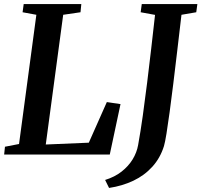

<svg xmlns="http://www.w3.org/2000/svg" viewBox="-24 -763 994 948"><path d="M-3.5 0 0.5 -38.5 70 -52 155.5 -690 87.5 -702.5 93 -743H377.5L373.5 -702.5L288 -690L202 -49.5L414.5 -58.5L503.5 -259L571 -249L518 0ZM514.5 165 495 125.5Q542 111 576 84.5Q610 58 630.8 24Q651.5 -10 658 -47Q670 -113 681 -191.5Q692 -270 702.5 -354.8Q713 -439.5 722.8 -524.8Q732.5 -610 741.5 -689.5L670.5 -702.5L676 -743H950.5L945 -702.5L872 -690Q861.5 -599.5 851.2 -512.8Q841 -426 831.5 -348.8Q822 -271.5 813.5 -209Q805 -146.5 798 -103.2Q791 -60 785.5 -41.5Q767 17.5 728.2 60.2Q689.5 103 635 129Q580.5 155 514.5 165Z"/></svg>

Font: Merriweather 48pt SemiBold
Style: Italic
Weight: 600
Italic angle: -7.8°
Designer: Eben Sorkin
Foundry: Eben Sorkin
Version: Version 2.101